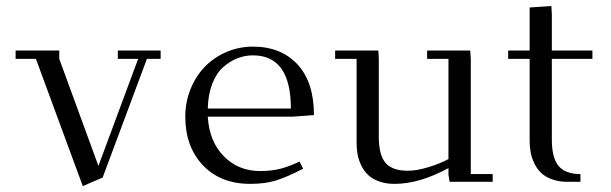

<svg xmlns="http://www.w3.org/2000/svg" viewBox="-20 -608 2044 642"><path d="M32.2 -411.1V-439H178.2V-411.1L309.1 -53.2L441.9 -411.1H374V-439H517.1V-411.1H471.2L323.2 -14.2L256.8 14.2L100.1 -411.1Z M599.6 -217.8Q599.6 -267.6 617.7 -311.5Q635.7 -355.5 666.3 -386.2Q696.8 -417 738.3 -434.6Q779.8 -452.1 825.7 -452.1Q919.4 -452.1 974.6 -392.8Q1029.8 -333.5 1029.8 -223.1L956.5 -217.8H674.8Q679.7 -134.8 728.5 -85.4Q777.3 -36.1 849.6 -36.1Q887.7 -36.1 917.5 -43.7Q947.3 -51.3 981.4 -67.9L993.7 -43.9Q937.5 -15.1 901.9 -4.2Q866.2 6.8 816.4 6.8Q717.8 6.8 658.7 -55.2Q599.6 -117.2 599.6 -217.8ZM674.8 -245.1H952.6Q952.6 -422.9 825.7 -422.9Q799.3 -422.9 774.4 -413.3Q749.5 -403.8 726.8 -384Q704.1 -364.3 689.9 -328.4Q675.8 -292.5 674.8 -245.1Z M1100.6 -411.1V-439H1245.1L1246.6 -411.1V-150.9Q1246.6 -89.4 1269.3 -63.2Q1292 -37.1 1343.3 -37.1Q1374.5 -37.1 1415 -49.8Q1455.6 -62.5 1479.5 -76.2V-411.1H1408.2V-439H1552.2L1554.2 -411.1V-25.9H1627.4V0H1483.4L1479.5 -23.9V-45.9Q1382.8 6.8 1299.3 6.8Q1270.5 6.8 1248 -1.2Q1225.6 -9.3 1211.7 -22.2Q1197.8 -35.2 1188.7 -53.2Q1179.7 -71.3 1176 -89.8Q1172.4 -108.4 1172.4 -128.9V-411.1Z M1679.2 -411.1V-439H1751V-583L1823.7 -587.9L1825.2 -561V-439H1960.9V-411.1H1825.2V-141.1Q1825.2 -79.6 1848.1 -52.7Q1871.1 -25.9 1920.9 -25.9V0H1877.9Q1849.1 0 1826.7 -8.1Q1804.2 -16.1 1790.3 -29.1Q1776.4 -42 1767.3 -60.3Q1758.3 -78.6 1754.6 -97.2Q1751 -115.7 1751 -136.2V-411.1Z"/></svg>

Font: Dehuti
Style: Book
Weight: 400
Version: Version 1.2